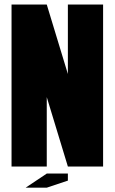

<svg xmlns="http://www.w3.org/2000/svg" viewBox="-20 -739 509 852"><path d="M187.5 0H31.2V-718.8H187.5L281.2 -410.6V-718.8H437.5V0H281.2L187.5 -308.1ZM187.5 31.2H281.2V62.5L187.5 93.8H93.8Z"/></svg>

Font: Signwood
Style: Regular
Weight: 400
Designer: GGBotNet
Foundry: GGBotNet
Version: 0.95